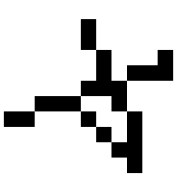

<svg xmlns="http://www.w3.org/2000/svg" viewBox="21 -838 957 1040"><g transform="rotate(90 500.0 -317.5)"><path d="M83 -276.4V-359.4H250V-442.4H417V-526.4H583V-442.4H500V-276.4H417V-359.4H250V-276.4ZM583 -26.4H500V-276.4H583ZM583 -26.4H667V140.6H583ZM667 -359.4V-276.4H583V-359.4ZM667 -359.4V-442.4H750V-359.4ZM750 -442.4V-526.4H583V-609.4H917V-526.4H833V-442.4ZM417 -526.4H333V-692.4H250V-776.4H417Z"/></g></svg>

Font: KH Dot kagurazaka 12
Style: Regular
Weight: 400
Designer: Original version for X68000 by Keitarou Hiraki (http://hp.vector.co.jp/authors/VA000874/) / TrueType conversion by Homem
Version: Version 1.00.20150527